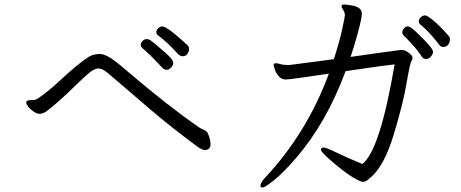

<svg xmlns="http://www.w3.org/2000/svg" viewBox="-20 -771 2040 850"><path d="M96 -317Q96 -328 117 -328H124Q137 -328 148 -335Q198 -370 241 -410.5Q284 -451 319 -479.5Q354 -508 374 -520Q394 -532 421.5 -532Q449 -532 494 -497Q512 -483 547 -453Q725 -301 863 -206Q871 -201 879.5 -197.5Q888 -194 894 -189Q900 -184 906 -166Q912 -148 912 -133Q912 -107 887 -107Q875 -107 855 -121Q735 -210 649 -283.5Q563 -357 522.5 -392Q482 -427 457.5 -447.5Q433 -468 416 -468Q399 -468 377.5 -450.5Q356 -433 324 -402Q236 -315 184 -277Q168 -267 156 -267Q144 -267 129.5 -276.5Q115 -286 105.5 -298Q96 -310 96 -317ZM609 -559Q603 -565 603 -573.5Q603 -582 611.5 -590Q620 -598 629 -598Q638 -598 645.5 -593Q653 -588 674 -570.5Q695 -553 715 -535Q735 -517 741 -508Q747 -499 747 -491Q747 -483 738 -472.5Q729 -462 717.5 -462Q706 -462 696.5 -473Q687 -484 656.5 -515Q626 -546 609 -559ZM766 -534Q720 -585 678 -616Q672 -621 672 -629Q672 -637 680 -645.5Q688 -654 697.5 -654Q707 -654 723.5 -643Q740 -632 758.5 -616.5Q777 -601 792 -587.5Q807 -574 812 -569Q817 -564 817 -553.5Q817 -543 809.5 -532.5Q802 -522 789.5 -522Q777 -522 766 -534Z M1848 -519Q1835 -541 1806.5 -572.5Q1778 -604 1769.5 -611.5Q1761 -619 1761 -628Q1761 -637 1768.5 -645.5Q1776 -654 1784 -654Q1792 -654 1800.5 -648Q1809 -642 1825 -627Q1841 -612 1857.5 -595Q1874 -578 1885.5 -563.5Q1897 -549 1897 -540.5Q1897 -532 1888 -521Q1879 -510 1866.5 -510Q1854 -510 1848 -519ZM1972 -597Q1972 -576 1956 -566Q1950 -563 1940.5 -563Q1931 -563 1921 -577Q1911 -591 1887 -618Q1863 -645 1840 -663Q1834 -669 1834 -677.5Q1834 -686 1843 -694.5Q1852 -703 1861.5 -703Q1871 -703 1899 -680Q1927 -657 1968 -610Q1972 -605 1972 -597ZM1532 -519Q1655 -537 1755 -550H1759Q1773 -550 1789.5 -537.5Q1806 -525 1806 -515.5Q1806 -506 1800.5 -498.5Q1795 -491 1779.5 -400.5Q1764 -310 1723 -175Q1682 -40 1625 11Q1615 20 1606 27Q1597 34 1586.5 34Q1576 34 1543 14.5Q1510 -5 1455.5 -51Q1401 -97 1401 -107.5Q1401 -118 1412.5 -118Q1424 -118 1464.5 -98Q1505 -78 1584 -45Q1662 -104 1727 -486Q1685 -482 1510 -456Q1425 -227 1291 -72Q1235 -7 1194 26Q1153 59 1143 59Q1133 59 1133 52Q1133 36 1157 12Q1340 -185 1436 -445Q1264 -419 1245 -419Q1226 -419 1213 -434.5Q1200 -450 1196 -466L1191 -481Q1191 -490 1199 -491H1203Q1209 -491 1230 -485Q1246 -483 1260 -483L1458 -509Q1484 -590 1495.5 -644.5Q1507 -699 1507 -704Q1507 -709 1504.5 -716.5Q1502 -724 1497 -731Q1492 -738 1492 -743Q1492 -751 1502.5 -751Q1513 -751 1531 -748Q1582 -741 1582 -711Q1582 -691 1564.5 -626.5Q1547 -562 1532 -519Z"/></svg>

Font: ToneOZ-Pinyin-WenKai-Regular
Style: Regular
Weight: 400
Designer: Fontworks Inc.
Foundry: ToneOZ
Version: Version 0.240331